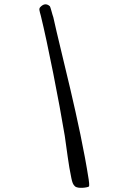

<svg xmlns="http://www.w3.org/2000/svg" viewBox="-20 -756 605 907"><path d="M334 124C348 137 394 130 400 125C403 121 400 98 399 92C357 -179 266 -517 232 -674C227 -687 219 -723 215 -727C197 -743 181 -734 170 -722C163 -714 166 -707 173 -681C205 -551 259 -278 286 -114C296 -48 303 20 317 85C321 105 325 116 334 124Z"/></svg>

Font: Mervale Script
Style: Regular
Weight: 400
Designer: Astigmatic (AOETI)
Foundry: Astigmatic (AOETI)
Version: Version 1.000